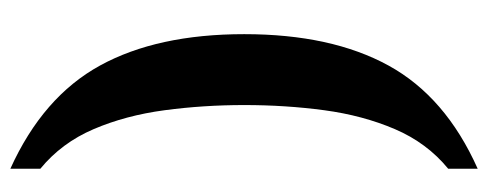

<svg xmlns="http://www.w3.org/2000/svg" viewBox="-306 -502 943 371"><g transform="rotate(90 165.5 -316.5)"><path d="M306 135Q167 72 106.5 -38.5Q46 -149 46 -317Q46 -485 106.5 -595.5Q167 -706 306 -768V-711Q256 -670 229.5 -608Q203 -546 193 -471.5Q183 -397 183 -317Q183 -238 193 -163Q203 -88 229.5 -26Q256 36 306 77Z"/></g></svg>

Font: Noto Serif Tamil ExtraCondensed
Style: Bold
Weight: 700
Width: 2
Designer: Indian Type Foundry, Tom Grace, and the Monotype Design Team
Foundry: Monotype Imaging Inc.
Version: Version 2.004; ttfautohint (v1.8.4.7-5d5b)